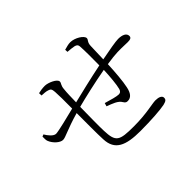

<svg xmlns="http://www.w3.org/2000/svg" viewBox="-152 -1026 1304 1304"><g transform="rotate(-45 500.0 -374.0)"><path d="M575 -723C600 -721 621 -719 635 -716C653 -712 660 -704 661 -689C664 -649 664 -567 663 -505C568 -486 435 -454 374 -439C375 -489 376 -532 379 -557C381 -597 396 -600 396 -617C396 -642 334 -669 303 -669C277 -669 258 -665 240 -661L241 -638C259 -637 284 -636 299 -630C315 -625 321 -619 323 -590C325 -564 326 -500 325 -428C261 -412 150 -384 127 -384C104 -384 78 -416 63 -442L48 -436C48 -419 47 -402 52 -391C66 -355 104 -321 131 -321C157 -321 197 -348 325 -385C325 -289 324 -187 327 -131C331 -23 406 8 545 8C651 8 742 1 781 -7C809 -14 819 -20 819 -39C819 -58 796 -68 765 -68C731 -68 660 -46 537 -46C397 -46 375 -58 371 -169C369 -215 371 -311 372 -398C441 -416 561 -444 663 -462C661 -403 654 -327 645 -295C639 -276 629 -272 616 -272C598 -272 550 -285 508 -298L501 -274C540 -259 584 -245 600 -215C610 -199 617 -197 629 -197C662 -197 681 -223 690 -268C700 -313 707 -397 710 -470L770 -478C835 -485 873 -480 911 -480C936 -480 949 -485 949 -502C949 -529 920 -542 880 -542C856 -542 788 -530 711 -515L715 -640C716 -676 734 -680 734 -696C734 -721 678 -756 634 -756C615 -756 596 -750 574 -744Z"/></g></svg>

Font: Noto Serif SC Light
Style: Regular
Weight: 300
Designer: Ryoko NISHIZUKA 西塚涼子 (kana & ideographs); Frank Grießhammer (Latin, Greek & Cyrillic); Wenlong ZHANG 张文龙 (bopomofo); San
Foundry: Adobe
Version: Version 2.001;hotconv 1.1.0;makeotfexe 2.6.0